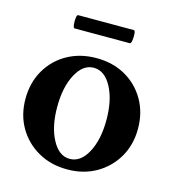

<svg xmlns="http://www.w3.org/2000/svg" viewBox="-91 -640 655 727"><g transform="rotate(15 236.5 -276.5)"><path d="M237 11Q173 11 123 -17.5Q73 -46 44.5 -95Q16 -144 16 -207Q16 -270 44.5 -319.5Q73 -369 123 -397Q173 -425 237 -425Q301 -425 350.5 -397Q400 -369 428.5 -319.5Q457 -270 457 -207Q457 -144 428.5 -95Q400 -46 350.5 -17.5Q301 11 237 11ZM236 -30Q279 -30 306 -80.5Q333 -131 333 -208Q333 -286 306 -336.5Q279 -387 236 -387Q194 -387 167 -336.5Q140 -286 140 -208Q140 -131 167 -80.5Q194 -30 236 -30ZM127 -512Q122 -512 120.5 -525Q119 -538 120.5 -551Q122 -564 127 -564H345Q350 -564 351 -551Q352 -538 350 -525Q348 -512 343 -512Z"/></g></svg>

Font: Junicode
Style: Bold
Weight: 700
Designer: Peter S. Baker
Version: Version 2.100; ttfautohint (v1.8.4)